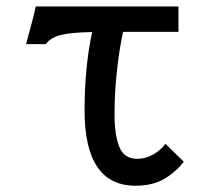

<svg xmlns="http://www.w3.org/2000/svg" viewBox="-20 -570 640 596"><path d="M73.5 -480Q85.5 -522.5 91 -550H534V-471H362Q350.5 -417 344 -359.2Q337.5 -301.5 336 -251Q335.5 -239 335.5 -214Q335.5 -152 350.2 -114.5Q365 -77 406.5 -77Q431.5 -77 454.8 -90Q478 -103 493.5 -123.5L550.5 -68Q525 -35 489 -14.2Q453 6.5 400.5 6.5Q242.5 6.5 242.5 -227.5Q242.5 -360.5 266 -470.5Q204 -469.5 170.8 -461.8Q137.5 -454 122 -433H61Z"/></svg>

Font: JuliaMono Medium
Style: Regular
Weight: 500
Monospace: yes
Designer: cormullion
Foundry: corm
Version: Version 0.054; ttfautohint (v1.8.4)